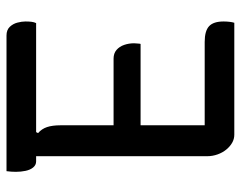

<svg xmlns="http://www.w3.org/2000/svg" viewBox="-95 -645 740 590"><g transform="rotate(-90 275.0 -350.0)"><path d="M44 -700H461Q478 -700 487.5 -690Q497 -680 500.5 -666.5Q504 -653 504 -642Q504 -631 503 -623Q502 -615 499 -609H164L161 -603Q174 -592 179.5 -575.5Q185 -559 185 -534V-371H390Q406 -371 416.5 -362Q427 -353 432 -338.5Q437 -324 437 -308Q437 -304 436.5 -300.5Q436 -297 436 -294Q436 -291 435 -288H185V-91H441Q475 -91 489.5 -77.5Q504 -64 504 -33Q504 -24 503 -15Q502 -6 500 0H156Q143 0 131.5 -6.5Q120 -13 110.5 -24.5Q101 -36 95.5 -51.5Q90 -67 90 -83V-609H74Q63 -609 55.5 -618Q48 -627 45 -641.5Q42 -656 42 -671Q42 -678 42.5 -685.5Q43 -693 44 -700Z"/></g></svg>

Font: Code D Ace
Style: Regular
Weight: 400
Version: Version 1.085; ttfautohint (v1.8.4.7-5d5b);Nerd Fonts 3.0.2